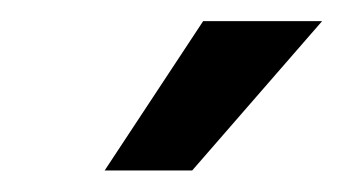

<svg xmlns="http://www.w3.org/2000/svg" viewBox="-20 -780 320 179"><path d="M77.6 -621.1 169.4 -760.3H280.3L159.2 -621.1Z"/></svg>

Font: Inter 16pt Medium
Style: Italic
Weight: 500
Italic angle: -9.3988°
Version: Version 4.001;git-66647c0bb